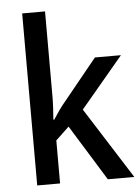

<svg xmlns="http://www.w3.org/2000/svg" viewBox="-54 -802 618 845"><g transform="rotate(-5 255.0 -380.0)"><path d="M177 -386Q177 -362 175.5 -334.5Q174 -307 172 -282H176Q186 -298 201 -319.5Q216 -341 230 -357L378 -539H493L305 -315L505 0H388L236 -246L177 -190V0H76V-760H177Z"/></g></svg>

Font: Noto Sans Gujarati UI SemiCondensed Medium
Style: Regular
Weight: 500
Width: 4
Designer: Jelle Bosma - Monotype Design Team, Universal Thirst
Foundry: Monotype Imaging Inc.
Version: Version 2.106; ttfautohint (v1.8.4.7-5d5b)